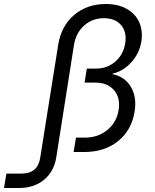

<svg xmlns="http://www.w3.org/2000/svg" viewBox="-153 -760 773 960"><path d="M-133 180 -121 108H-46Q36 108 48 29L138 -536Q153 -630 217.5 -685Q282 -740 377 -740Q437 -740 480 -716Q523 -692 542.5 -650Q562 -608 554 -554Q545 -495 504.5 -449.5Q464 -404 410 -392V-389Q471 -377 501.5 -325.5Q532 -274 520 -202Q505 -109 437.5 -54.5Q370 0 269 0H215L227 -72H273Q337 -72 383.5 -110Q430 -148 440 -209Q450 -270 417.5 -308.5Q385 -347 323 -347H270L281 -417H326Q383 -417 423.5 -452Q464 -487 473 -543Q482 -600 452.5 -634.5Q423 -669 366 -669Q309 -669 268 -632.5Q227 -596 217 -536L128 29Q116 99 66.5 139.5Q17 180 -59 180Z"/></svg>

Font: JetBrains Mono NL Light
Style: Italic
Weight: 300
Italic angle: -9°
Designer: Philipp Nurullin, Konstantin Bulenkov
Foundry: JetBrains
Version: Version 2.304; ttfautohint (v1.8.4.7-5d5b)